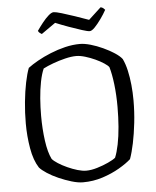

<svg xmlns="http://www.w3.org/2000/svg" viewBox="-60 -951 814 1001"><g transform="rotate(-5 347.5 -450.5)"><path d="M334 0Q308 0 274.5 -10Q241 -20 208 -34.5Q175 -49 149 -66Q123 -83 111 -97Q85 -137 74 -201Q63 -265 63 -332Q63 -388 68.5 -443.5Q74 -499 83.5 -545Q93 -591 104 -619Q125 -635 156 -652.5Q187 -670 225 -685.5Q263 -701 302.5 -710.5Q342 -720 380 -720Q404 -720 435.5 -711Q467 -702 499.5 -687Q532 -672 558 -655Q584 -638 596 -622Q609 -595 617 -559.5Q625 -524 629 -484Q633 -444 633 -403Q633 -343 626.5 -285.5Q620 -228 610 -180Q600 -132 588 -99Q565 -78 525.5 -55Q486 -32 437 -16Q388 0 334 0ZM356 -59Q382 -59 413.5 -68.5Q445 -78 472 -90.5Q499 -103 511 -113Q522 -139 530.5 -180.5Q539 -222 543 -272.5Q547 -323 547 -376Q547 -439 540.5 -494Q534 -549 523 -586Q517 -595 498 -607.5Q479 -620 454 -631.5Q429 -643 402.5 -651Q376 -659 355 -659Q330 -659 297 -651Q264 -643 233 -631.5Q202 -620 181 -609Q169 -582 161 -541.5Q153 -501 149.5 -455Q146 -409 146 -364Q146 -296 154.5 -234Q163 -172 181 -136Q190 -125 211 -111.5Q232 -98 258.5 -86Q285 -74 310.5 -66.5Q336 -59 356 -59ZM437 -782Q427 -782 397 -791.5Q367 -801 329.5 -814.5Q292 -828 261 -841L187 -789Q183 -791 177 -795.5Q171 -800 168 -807Q181 -826 198 -847.5Q215 -869 231 -883Q247 -897 258 -897Q269 -897 299.5 -888Q330 -879 368 -866Q406 -853 439 -841L504 -901Q512 -900 518 -895Q524 -890 527 -886Q515 -864 497.5 -839.5Q480 -815 464 -798.5Q448 -782 437 -782Z"/></g></svg>

Font: Texturina 12pt ExtraLight
Style: Regular
Weight: 250
Designer: Guillermo Torres Carreño
Foundry: Omnibus-Type
Version: Version 1.002